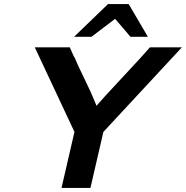

<svg xmlns="http://www.w3.org/2000/svg" viewBox="-20 -929 919 949"><path d="M346 -747 514 -909H616L711 -747H625L549 -836L432 -747ZM152 -695H325L345 -650L349 -644Q371 -592 391 -553L426 -479Q449 -427 457 -406Q479 -433 582 -543Q685 -653 721 -695H879L491 -277L427 0H284L348 -277Z"/></svg>

Font: Coval
Style: ExtraBold Italic
Weight: 800
Foundry: Context Ltd
Version: Version 001.000